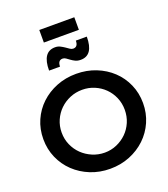

<svg xmlns="http://www.w3.org/2000/svg" viewBox="-187 -1213 1184 1350"><g transform="rotate(-20 404.5 -538.0)"><path d="M529 -1082V-988H267V-1082ZM565 -924Q565 -785 470 -785Q447 -785 430.5 -793Q414 -801 400.5 -811Q387 -821 375.5 -829Q364 -837 352 -837Q316 -837 316 -790H234Q234 -930 329 -930Q350 -930 366.5 -921.5Q383 -913 397 -903.5Q411 -894 423 -885.5Q435 -877 447 -877Q483 -877 483 -924ZM404 -704Q483 -704 551 -677Q619 -650 669.5 -602.5Q720 -555 748.5 -490Q777 -425 777 -350Q777 -275 748.5 -210Q720 -145 669.5 -97Q619 -49 551 -21.5Q483 6 404 6Q325 6 257 -21.5Q189 -49 138.5 -97Q88 -145 59.5 -210Q31 -275 31 -350Q31 -426 59.5 -490.5Q88 -555 138.5 -602.5Q189 -650 257 -677Q325 -704 404 -704ZM406 -584Q357 -584 314 -566Q271 -548 238.5 -516.5Q206 -485 187 -442Q168 -399 168 -350Q168 -300 187 -257Q206 -214 238.5 -182.5Q271 -151 314.5 -132.5Q358 -114 406 -114Q454 -114 496.5 -132.5Q539 -151 571 -182.5Q603 -214 621.5 -257Q640 -300 640 -350Q640 -399 621.5 -442Q603 -485 571 -516.5Q539 -548 496.5 -566Q454 -584 406 -584Z"/></g></svg>

Font: QuotatisMedium
Style: Regular
Weight: 500
Designer: Julieta Ulanovsky
Foundry: Quotatis-Medium
Version: Version 4.000;PS 004.000;hotconv 1.0.88;makeotf.lib2.5.64775